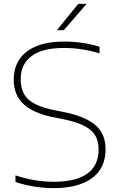

<svg xmlns="http://www.w3.org/2000/svg" viewBox="-20 -964 617 993"><path d="M60 -23V-57Q159 -24 257 -24Q373.5 -24 431.8 -66.2Q490 -108.5 490 -191Q490 -237 470.2 -267Q450.5 -297 408.5 -316.5Q366.5 -336 296 -350L260 -357Q152.5 -378 101.8 -425.5Q51 -473 51 -552Q51 -612.5 80.2 -656.8Q109.5 -701 168 -725Q226.5 -749 312 -749Q409.5 -749 495 -722V-688Q403.5 -716 310 -716Q200 -716 143.5 -674.2Q87 -632.5 87 -554Q87 -508 104.5 -477.2Q122 -446.5 161.2 -426.2Q200.5 -406 267 -393L303 -386Q382.5 -370.5 431.5 -345Q480.5 -319.5 503.2 -282Q526 -244.5 526 -192Q526 -94.5 456 -42.8Q386 9 256 9Q208.5 9 157.5 1Q106.5 -7 60 -23ZM274 -808 385 -944H428L310 -808Z"/></svg>

Font: Encode Sans Expanded Thin
Style: Regular
Weight: 250
Width: 7
Designer: Multiple Designers
Foundry: Impallari Type
Version: Version 2.000